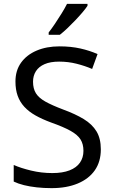

<svg xmlns="http://www.w3.org/2000/svg" viewBox="-20 -964 589 994"><path d="M502 -191Q502 -127 471 -82.5Q440 -38 382.5 -14Q325 10 247 10Q207 10 170.5 6Q134 2 104 -5.5Q74 -13 51 -24V-110Q87 -94 140.5 -81Q194 -68 251 -68Q304 -68 340 -82Q376 -96 394 -122Q412 -148 412 -183Q412 -218 397 -242Q382 -266 345.5 -286.5Q309 -307 244 -330Q198 -347 163.5 -366.5Q129 -386 106 -411Q83 -436 71.5 -468Q60 -500 60 -542Q60 -599 89 -639.5Q118 -680 169.5 -702Q221 -724 288 -724Q347 -724 396 -713Q445 -702 485 -684L457 -607Q420 -623 376.5 -634Q333 -645 286 -645Q241 -645 211 -632Q181 -619 166 -595.5Q151 -572 151 -541Q151 -505 166 -481Q181 -457 215 -438Q249 -419 307 -397Q370 -374 413.5 -347.5Q457 -321 479.5 -284Q502 -247 502 -191ZM433 -934Q424 -920 407 -900Q390 -880 369.5 -858.5Q349 -837 328.5 -817.5Q308 -798 290 -784H232V-796Q247 -815 264.5 -841Q282 -867 299 -894.5Q316 -922 327 -944H433Z"/></svg>

Font: Noto Sans Armenian
Style: Regular
Weight: 400
Designer: Monotype Design Team
Foundry: Monotype Imaging Inc.
Version: Version 2.007